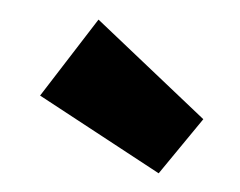

<svg xmlns="http://www.w3.org/2000/svg" viewBox="-31 -883 387 309"><g transform="rotate(5 162.0 -729.0)"><path d="M235 -610 34 -718 117 -848 299 -703Z"/></g></svg>

Font: Fz Poppins Black
Style: Regular
Weight: 900
Designer: Ninad Kale (Devanagari), Jonny Pinhorn (Latin)
Foundry: Indian Type Foundry
Version: Vit hóa bi Vntype.Com & FontZin.Com